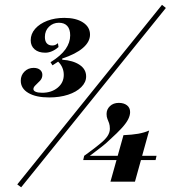

<svg xmlns="http://www.w3.org/2000/svg" viewBox="-20 -708 708 796"><path d="M183.9 -304Q129 -304 97.6 -322.6Q66.1 -341.1 66.1 -373.4Q66.1 -396 81.5 -411.3Q96.8 -426.6 119.4 -426.6Q136.3 -426.6 146 -418.5Q155.6 -410.5 155.6 -397.6Q155.6 -383.9 146.4 -373.8Q137.1 -363.7 127.8 -355.2Q118.5 -346.8 118.5 -338.7Q118.5 -331.5 128.2 -327.4Q137.9 -323.4 154.8 -323.4Q193.5 -323.4 219 -344.4Q244.4 -365.3 244.4 -397.6Q244.4 -414.5 237.9 -428.6Q231.5 -442.7 221 -452.4L197.6 -437.1L189.5 -450Q232.3 -476.6 251.6 -504Q271 -531.5 271 -561.3Q271 -587.1 258.9 -600.4Q246.8 -613.7 224.2 -613.7Q200 -613.7 183.1 -597.2Q166.1 -580.6 166.1 -554.8Q166.1 -537.1 174.2 -528.2Q182.3 -519.4 196.8 -519.4Q204 -519.4 209.3 -521.8Q214.5 -524.2 220.2 -529L222.6 -512.9Q209.7 -501.6 195.6 -495.6Q181.5 -489.5 167.7 -489.5Q139.5 -489.5 123.4 -503.6Q107.3 -517.7 107.3 -541.1Q107.3 -567.7 125.8 -588.7Q144.4 -609.7 175.8 -621.8Q207.3 -633.9 246.8 -633.9Q295.2 -633.9 324.2 -614.9Q353.2 -596 353.2 -564.5Q353.2 -534.7 323.8 -509.3Q294.4 -483.9 237.9 -465.3V-460.5Q283.1 -457.3 310.1 -439.1Q337.1 -421 337.1 -391.1Q337.1 -366.9 316.9 -346.8Q296.8 -326.6 262.1 -315.3Q227.4 -304 183.9 -304ZM67.7 68.5 51.6 56.5 651.6 -687.9 667.7 -675ZM325 -44.4 329 -62.1Q341.1 -71 351.6 -78.6Q362.1 -86.3 372.2 -94Q382.3 -101.6 391.9 -109.7Q416.1 -129 425.8 -144Q435.5 -158.9 435.5 -174.2Q435.5 -187.9 432.3 -197.2Q429 -206.5 425.4 -214.9Q421.8 -223.4 421.8 -235.5Q421.8 -254.8 435.9 -268.1Q450 -281.5 472.6 -281.5Q493.5 -281.5 506.5 -271.4Q519.4 -261.3 519.4 -243.5Q519.4 -229.8 511.7 -214.1Q504 -198.4 485.5 -177.8Q466.9 -157.3 435.5 -129Q420.2 -113.7 399.6 -98Q379 -82.3 348.4 -58.9L333.9 -62.1H629L625 -44.4ZM437.9 45.2 491.9 -147.6Q528.2 -149.2 553.2 -153.6Q578.2 -158.1 598.4 -166.9L539.5 45.2Z"/></svg>

Font: Playfair 5pt SemiExpanded Light
Style: Bold Italic
Weight: 700
Italic angle: -15.6°
Version: Version 2.001;gftools[0.9.30]